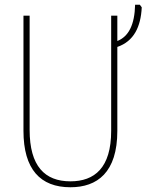

<svg xmlns="http://www.w3.org/2000/svg" viewBox="-20 -780 618 810"><path d="M475 -607V-714H449V-228C449 -72 379 -15 277 -15C169 -15 105 -79 105 -232V-714H79V-228C79 -66 150 10 277 10C390 10 475 -52 475 -228V-582C545 -606 574 -667 578 -749L570 -760H550C548 -676 523 -626 475 -607Z"/></svg>

Font: Noto Sans Condensed Thin
Style: Regular
Weight: 100
Width: 3
Designer: Monotype Design Team
Foundry: Monotype Imaging Inc.
Version: Version 2.013